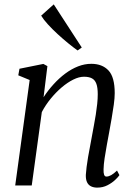

<svg xmlns="http://www.w3.org/2000/svg" viewBox="-20 -847 616 877"><path d="M179 -403Q199.5 -434.5 224.8 -462.2Q250 -490 278.2 -511Q306.5 -532 336.5 -543.8Q366.5 -555.5 397 -555.5Q447 -555.5 475.5 -525.2Q504 -495 504 -421.5Q504 -399.5 499.8 -369Q495.5 -338.5 489.8 -305.2Q484 -272 478.5 -242Q473.5 -214.5 467.8 -183.8Q462 -153 457.8 -124.2Q453.5 -95.5 453 -73.5Q452.5 -57.5 455.5 -49Q458.5 -40.5 466 -40.5Q476 -40.5 487.8 -47Q499.5 -53.5 514.5 -68L525.5 -47Q520.5 -39 506 -25.2Q491.5 -11.5 470.8 -0.8Q450 10 424 10Q408 10 396 4.2Q384 -1.5 377.8 -14.2Q371.5 -27 372 -48Q373 -63 375.5 -84Q378 -105 382.2 -129Q386.5 -153 391.2 -177.8Q396 -202.5 400 -225.5Q404 -248.5 408.8 -273.2Q413.5 -298 417.5 -323.2Q421.5 -348.5 424 -372.2Q426.5 -396 426.5 -416.5Q426.5 -447 420.2 -464.2Q414 -481.5 400.2 -489Q386.5 -496.5 363.5 -496.5Q341 -496.5 314.8 -483.5Q288.5 -470.5 262 -448Q235.5 -425.5 211.8 -396.5Q188 -367.5 171 -335L125 0H49.5L115.5 -481.5L63.5 -503L69 -533L178 -555L196.5 -545ZM334.5 -616.5Q316 -629.5 291.8 -649.2Q267.5 -669 243 -691.5Q218.5 -714 198.5 -736Q178.5 -758 168 -775.5L225.5 -827L353.5 -630Z"/></svg>

Font: Merriweather 48pt Light
Style: Italic
Weight: 300
Italic angle: -7.8°
Version: Version 2.101